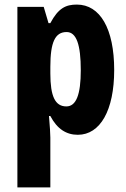

<svg xmlns="http://www.w3.org/2000/svg" viewBox="-20 -579 551 839"><path d="M316 -559C268 -559 235 -544 200 -478H192L171 -549H56V240H200V22C200 5 198 -25 194 -72H200C230 -15 270 10 320 10C418 10 479 -97 479 -273C479 -454 417 -559 316 -559ZM271 -439C314 -439 333 -384 333 -272C333 -166 313 -114 270 -114C221 -114 200 -158 200 -258V-287C200 -395 221 -439 271 -439Z"/></svg>

Font: Noto Sans Sinhala UI ExtraCondensed ExtraBold
Style: Regular
Weight: 800
Width: 2
Designer: Jelle Bosma - Monotype Design Team
Foundry: Monotype Imaging Inc.
Version: Version 2.006